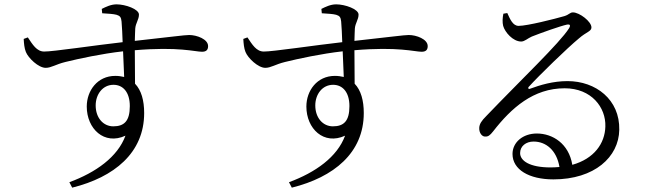

<svg xmlns="http://www.w3.org/2000/svg" viewBox="-20 -798 3050 883"><path d="M501 -217C455 -217 420 -256 420 -313C420 -364 452 -408 502 -408C545 -408 577 -375 577 -310C577 -241 551 -217 501 -217ZM450 -737C480 -735 501 -734 516 -730C532 -725 537 -719 539 -699C541 -674 543 -640 544 -604C426 -591 220 -560 183 -561C149 -561 130 -593 108 -626L89 -619C90 -599 92 -576 99 -559C110 -531 157 -486 190 -486C216 -486 236 -502 281 -513C342 -528 448 -551 546 -562C548 -517 550 -474 551 -444C538 -447 525 -449 510 -449C428 -449 379 -381 379 -308C379 -206 459 -129 557 -174C521 -76 421 -5 299 40L312 65C505 17 643 -95 643 -278C643 -336 630 -383 601 -413C601 -463 600 -519 600 -567C801 -584 877 -560 909 -560C928 -560 937 -568 937 -586C937 -618 885 -637 850 -637C829 -637 765 -628 600 -610C601 -634 601 -654 602 -667C604 -692 619 -708 619 -731C619 -756 557 -778 516 -778C490 -778 466 -766 448 -757Z M1511 -217C1465 -217 1430 -256 1430 -313C1430 -364 1462 -408 1512 -408C1555 -408 1587 -375 1587 -310C1587 -241 1561 -217 1511 -217ZM1460 -737C1490 -735 1511 -734 1526 -730C1542 -725 1547 -719 1549 -699C1551 -674 1553 -640 1554 -604C1436 -591 1230 -560 1193 -561C1159 -561 1140 -593 1118 -626L1099 -619C1100 -599 1102 -576 1109 -559C1120 -531 1167 -486 1200 -486C1226 -486 1246 -502 1291 -513C1352 -528 1458 -551 1556 -562C1558 -517 1560 -474 1561 -444C1548 -447 1535 -449 1520 -449C1438 -449 1389 -381 1389 -308C1389 -206 1469 -129 1567 -174C1531 -76 1431 -5 1309 40L1322 65C1515 17 1653 -95 1653 -278C1653 -336 1640 -383 1611 -413C1611 -463 1610 -519 1610 -567C1811 -584 1887 -560 1919 -560C1938 -560 1947 -568 1947 -586C1947 -618 1895 -637 1860 -637C1839 -637 1775 -628 1610 -610C1611 -634 1611 -654 1612 -667C1614 -692 1629 -708 1629 -731C1629 -756 1567 -778 1526 -778C1500 -778 1476 -766 1458 -757Z M2512 -28C2415 -28 2372 -59 2372 -94C2372 -126 2399 -147 2434 -147C2491 -147 2540 -107 2553 -30C2540 -29 2526 -28 2512 -28ZM2295 -735C2291 -716 2290 -695 2294 -679C2302 -650 2339 -607 2377 -607C2393 -607 2407 -622 2426 -630C2469 -647 2556 -678 2588 -685C2600 -687 2606 -683 2597 -668C2555 -601 2374 -429 2217 -265C2194 -242 2185 -228 2184 -210C2183 -185 2198 -170 2210 -170C2225 -169 2233 -175 2248 -194C2332 -302 2433 -392 2577 -392C2700 -392 2767 -304 2764 -216C2762 -138 2712 -68 2612 -40C2596 -138 2521 -184 2449 -184C2384 -184 2337 -143 2337 -90C2337 -18 2413 27 2525 27C2714 27 2826 -76 2828 -201C2831 -340 2720 -425 2590 -425C2523 -425 2464 -407 2418 -390C2410 -386 2406 -394 2413 -400C2458 -450 2591 -579 2642 -621C2677 -652 2700 -653 2700 -672C2700 -699 2645 -741 2615 -741C2601 -741 2598 -731 2576 -724C2531 -711 2405 -679 2365 -679C2339 -679 2326 -709 2313 -738Z"/></svg>

Font: Source Han Serif K
Style: Regular
Weight: 400
Designer: Ryoko NISHIZUKA 西塚涼子 (kana & ideographs); Frank Grießhammer (Latin, Greek & Cyrillic); Wenlong ZHANG 张文龙 (bopomofo); San
Foundry: Adobe Systems Incorporated
Version: Version 1.001;PS 1.001;hotconv 16.6.54;makeotf.lib2.5.65590